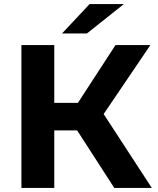

<svg xmlns="http://www.w3.org/2000/svg" viewBox="-20 -921 775 941"><path d="M587 -901H419L284 -757H406ZM540 0H724L488 -362L717 -700H546L362 -417H246V-700H85V0H246V-282H358Z"/></svg>

Font: AWKNG-Font
Style: Bold
Weight: 700
Designer: Awakening Church
Foundry: Awakening Church
Version: Version 1.700;PS 001.700;hotconv 1.0.88;makeotf.lib2.5.64775